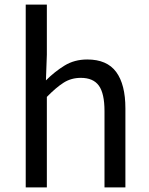

<svg xmlns="http://www.w3.org/2000/svg" viewBox="-20 -816 647 836"><path d="M92 0V-796H184V-578L180 -466Q218 -504 261 -530.5Q304 -557 360 -557Q446 -557 486 -502.5Q526 -448 526 -344V0H435V-332Q435 -409 410.5 -443Q386 -477 332 -477Q290 -477 257 -456Q224 -435 184 -394V0Z"/></svg>

Font: Noto Sans JP Thin
Style: Regular
Weight: 400
Version: Version 2.004-H2;hotconv 1.0.118;makeotfexe 2.5.65603